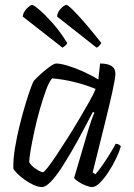

<svg xmlns="http://www.w3.org/2000/svg" viewBox="-20 -757 542 777"><path d="M150 0Q134 0 115 -9Q96 -18 78 -31Q60 -44 48 -56.5Q36 -69 34 -75Q33 -112 40.5 -157.5Q48 -203 59.5 -249.5Q71 -296 83 -335.5Q95 -375 104.5 -401Q114 -427 118 -431Q126 -440 144 -456.5Q162 -473 180.5 -486.5Q199 -500 208 -500Q224 -500 253 -491.5Q282 -483 315.5 -468Q349 -453 378 -435L385 -500Q447 -500 447 -459Q447 -441 434.5 -384.5Q422 -328 401 -244Q380 -160 355 -59L366 -52Q375 -61 390 -82Q405 -103 421 -128.5Q437 -154 448 -175Q456 -175 462 -171.5Q468 -168 469 -164Q463 -143 449.5 -115Q436 -87 419 -61Q402 -35 384.5 -17.5Q367 0 353 0Q343 0 326.5 -6.5Q310 -13 296.5 -22Q283 -31 280 -37L331 -210Q340 -242 349.5 -269Q359 -296 362 -301L356 -304Q338 -270 316.5 -229Q295 -188 271.5 -147.5Q248 -107 226 -73.5Q204 -40 184 -20Q164 0 150 0ZM154 -60Q158 -60 173 -79Q188 -98 209 -129.5Q230 -161 254 -199Q278 -237 300.5 -275Q323 -313 341 -345Q359 -377 367 -397Q329 -413 283 -424.5Q237 -436 191 -440Q179 -427 166.5 -393Q154 -359 141.5 -315.5Q129 -272 119.5 -228Q110 -184 104 -149.5Q98 -115 98 -101Q106 -86 126 -73Q146 -60 154 -60ZM233 -564 72 -690Q74 -708 88.5 -722.5Q103 -737 110 -737Q116 -737 138.5 -718Q161 -699 192 -664.5Q223 -630 252 -583Q250 -577 244 -572Q238 -567 233 -564ZM371 -564 211 -690Q212 -707 226 -722Q240 -737 249 -737Q257 -737 296 -695Q335 -653 390 -583Q389 -581 384 -574.5Q379 -568 371 -564Z"/></svg>

Font: Texturina Thin
Style: Italic
Weight: 100
Italic angle: -11°
Designer: Guillermo Torres Carreño
Foundry: Omnibus-Type
Version: Version 1.002; ttfautohint (v1.8.3)